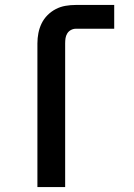

<svg xmlns="http://www.w3.org/2000/svg" viewBox="-20 -755 540 775"><path d="M131 0V-580Q131 -601 135 -621.5Q139 -642 148 -660.5Q157 -679 172 -694Q187 -709 205.5 -718.5Q224 -728 244.5 -731.5Q265 -735 286 -735H441V-639H286Q276 -639 266.5 -634Q257 -629 251.5 -620Q246 -611 244.5 -601Q243 -591 243 -580V0Z"/></svg>

Font: Iosevka SS04
Style: Bold
Weight: 700
Monospace: yes
Designer: Belleve Invis
Foundry: Belleve Invis
Version: Version 19.0.0; ttfautohint (v1.8.4)